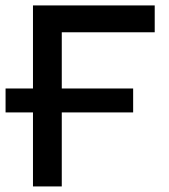

<svg xmlns="http://www.w3.org/2000/svg" viewBox="-20 -670 608 690"><path d="M0 -352H98.5V-650.5H536V-554H202V-352H458.5V-266H202V0H98.5V-266H0Z"/></svg>

Font: Overused Grotesk Medium
Style: Regular
Weight: 525
Version: Version 0.004